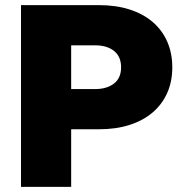

<svg xmlns="http://www.w3.org/2000/svg" viewBox="-20 -730 726 750"><path d="M62 0V-710H366Q433 -710 486 -693Q539 -676 576 -644.5Q613 -613 633 -568Q653 -523 653 -467Q653 -411 633 -366.5Q613 -322 576 -290.5Q539 -259 486 -242Q433 -225 366 -225H258V0ZM258 -382H351Q397 -382 425 -403.5Q453 -425 453 -467Q453 -509 425.5 -531Q398 -553 351 -553H258Z"/></svg>

Font: Geist Black
Style: Regular
Weight: 400
Designer: Basement.studio, Andrés Briganti, Mateo Zaragoza
Foundry: Basement.studio, Vercel, Andrés Briganti, Guido Ferreyra, Mateo Zaragoza
Version: Version 1.401